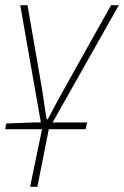

<svg xmlns="http://www.w3.org/2000/svg" viewBox="-20 -498 478 740"><path d="M0 0 4 -22 108 -26H316L310 0ZM96 222 142 0 58 -478H86L138 -178Q144 -144 149 -107.5Q154 -71 160 -38H164Q182 -73 201.5 -108.5Q221 -144 240 -178L408 -478H438L168 0L124 222Z"/></svg>

Font: Source Sans 3 ExtraLight
Style: Italic
Weight: 250
Italic angle: -11°
Designer: Paul D. Hunt
Foundry: Adobe
Version: Version 3.046;hotconv 1.0.118;makeotfexe 2.5.65603